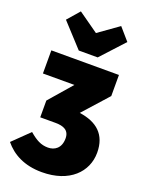

<svg xmlns="http://www.w3.org/2000/svg" viewBox="-217 -929 945 1249"><g transform="rotate(20 256.0 -305.0)"><path d="M323 -596 470 -756 397 -840 258 -741 118 -840 45 -756 192 -596ZM337 -217 492 -390V-536H24V-376H242L105 -218V-102H211C267 -102 307 -85 307 -29C307 39 264 66 219 66C171 66 136 47 88 6L-25 116C30 183 113 230 236 230C427 230 532 121 532 -12C532 -138 458 -200 337 -217Z"/></g></svg>

Font: Fira Sans Ultra
Style: Regular
Weight: 950
Designer: Carrois Corporate & Edenspiekermann AG
Foundry: Carrois Corporate GbR & Edenspiekermann AG
Version: Version 4.203;PS 004.203;hotconv 1.0.88;makeotf.lib2.5.64775